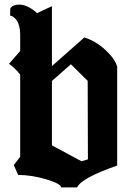

<svg xmlns="http://www.w3.org/2000/svg" viewBox="-20 -815 576 836"><path d="M59.1 -53.2 40 -96.2 67.9 -132.3V-490.2Q45.9 -518.6 19 -537.1L67.9 -592.8V-665Q67.9 -684.1 64 -699.5Q60.1 -714.8 54.7 -723.4Q49.3 -731.9 42.7 -737.5Q36.1 -743.2 31.5 -745.1Q26.9 -747.1 23.9 -747.1L24.9 -778.8Q36.6 -794.9 62.5 -794.9Q85.4 -794.9 106.7 -783Q127.9 -771 141.1 -757.8L206.1 -788.1V-527.3L347.2 -651.9Q396.5 -636.7 438.5 -597.9Q480.5 -559.1 490.2 -524.9V-94.2Q333.5 -39.6 315.9 1H246.1Q246.1 -14.6 182.1 -33.9Q118.2 -53.2 59.1 -53.2ZM288.6 -535.2Q229.5 -483.4 206.1 -462.4V-182.1L335 -112.8L362.8 -121.1L361.8 -462.9Z"/></svg>

Font: KJV1611
Style: Regular
Weight: 400
Version: Version 3.6.1